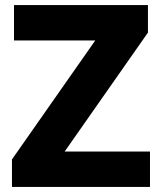

<svg xmlns="http://www.w3.org/2000/svg" viewBox="-20 -734 634 754"><path d="M569 0H27V-108L354 -575H35V-714H561V-606L234 -139H569Z"/></svg>

Font: Noto Sans Myanmar ExtraBold
Style: Regular
Weight: 800
Designer: Monotype Design Team
Foundry: Monotype Imaging Inc.
Version: Version 2.107; ttfautohint (v1.8.4.7-5d5b)